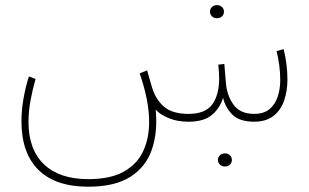

<svg xmlns="http://www.w3.org/2000/svg" viewBox="-20 -471 1194 743"><path d="M823.2 147.9Q823.2 137.7 830.8 130.1Q838.4 122.6 850.6 122.6Q862.3 122.6 869.9 129.9Q877.4 137.2 877.4 147.9Q877.4 158.7 869.9 166Q862.3 173.3 850.6 173.3Q838.4 173.3 830.8 165.8Q823.2 158.2 823.2 147.9ZM792.5 -425.8Q792.5 -436 800 -443.6Q807.6 -451.2 819.8 -451.2Q831.5 -451.2 839.1 -443.8Q846.7 -436.5 846.7 -425.8Q846.7 -415 839.1 -407.7Q831.5 -400.4 819.8 -400.4Q807.6 -400.4 800 -408Q792.5 -415.5 792.5 -425.8ZM709 0Q665.5 0 631.6 -14.4Q597.7 -28.8 582.5 -46.9Q590.8 41 567.4 108.4Q543.9 175.8 483.9 213.6Q423.8 251.5 321.8 251.5Q194.3 251.5 128.7 186.3Q63 121.1 63 -1.5Q63 -43 70.6 -87.4Q78.1 -131.8 91.8 -175.3L117.7 -165.5Q106 -125 98.1 -82.5Q90.3 -40 90.3 1.5Q90.3 107.4 150.1 164.8Q210 222.2 321.8 222.2Q407.7 222.2 459.2 193.1Q510.7 164.1 533.9 114.3Q557.1 64.5 557.1 1.5Q557.1 -42 547.4 -90.1Q537.6 -138.2 520.5 -187L549.3 -198.7L568.4 -132.3Q583 -85 615.2 -57.6Q647.5 -30.3 709.5 -30.3Q774.9 -30.3 801.5 -67.1Q828.1 -104 828.1 -167.5Q828.1 -178.2 827.1 -192.4Q826.2 -206.5 824.7 -220.7L848.1 -223.6L854 -152.3Q857.4 -103 883.1 -66.7Q908.7 -30.3 963.4 -30.3Q1000.5 -30.3 1022.7 -48.6Q1044.9 -66.9 1054.7 -96.9Q1064.5 -127 1064.5 -161.6Q1064.5 -190.4 1060.5 -219.5Q1056.6 -248.5 1050.3 -273.4L1077.6 -280.8Q1092.3 -222.2 1092.3 -162.6Q1092.3 -119.6 1079.8 -82.8Q1067.4 -45.9 1039.3 -23.2Q1011.2 -0.5 964.4 0Q905.8 0 878.4 -28.3Q851.1 -56.6 843.3 -92.8Q830.6 -51.8 799.6 -25.9Q768.6 0 709 0Z"/></svg>

Font: Vazirmatn RD FD Thin
Style: Regular
Weight: 100
Designer: Saber Rastikerdar
Foundry: Saber Rastikerdar
Version: Version 33.003